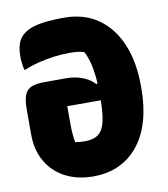

<svg xmlns="http://www.w3.org/2000/svg" viewBox="-82 -787 765 873"><g transform="rotate(-10 300.0 -350.0)"><path d="M272 -717Q364 -717 429 -671.5Q494 -626 528.5 -544Q563 -462 563 -349V-341Q563 -257 544 -191Q525 -125 488 -78.5Q451 -32 398.5 -7.5Q346 17 279 17Q206 17 150.5 -12Q95 -41 64 -94.5Q33 -148 33 -220V-334Q33 -378 42 -401.5Q51 -425 73 -434.5Q95 -444 135 -444H235Q275 -444 309 -431Q343 -418 365 -394L389 -405V-318Q345 -318 302.5 -318Q260 -318 217 -318V-240Q217 -212 219 -189.5Q221 -167 224 -151Q235 -149 245.5 -148Q256 -147 268 -147Q308 -147 330.5 -163.5Q353 -180 362.5 -220.5Q372 -261 372 -332V-338Q372 -394 367.5 -433Q363 -472 355 -499.5Q347 -527 336 -547Q321 -552 304.5 -553.5Q288 -555 267 -555Q231 -555 194.5 -550Q158 -545 124 -536.5Q90 -528 59 -515H53Q50 -532 48 -546.5Q46 -561 46 -577Q46 -612 55 -637.5Q64 -663 85 -679Q103 -693 128 -701Q153 -709 189 -713Q225 -717 272 -717Z"/></g></svg>

Font: Recursive Casual Black
Style: Regular
Weight: 900
Version: Version 1.047